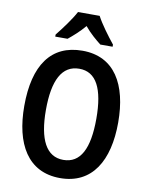

<svg xmlns="http://www.w3.org/2000/svg" viewBox="-101 -1075 844 1091"><g transform="rotate(10 321.5 -529.5)"><path d="M384 -1003H259C238 -962 190 -897 156 -855V-843H227C253 -864 290 -896 321 -933C351 -896 388 -865 416 -843H487V-855C451 -900 407 -959 384 -1003ZM593 -424C593 -644 508 -791 323 -791C142 -791 51 -660 51 -425C51 -207 135 -56 322 -56C507 -56 593 -204 593 -424ZM176 -424C176 -595 223 -687 323 -687C421 -687 467 -597 467 -424C467 -251 421 -161 322 -161C224 -161 176 -253 176 -424Z"/></g></svg>

Font: Noto Sans Malayalam UI Condensed SemiBold
Style: Regular
Weight: 600
Width: 3
Designer: Jelle Bosma - Monotype Design Team
Foundry: Monotype Imaging Inc.
Version: Version 2.104